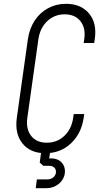

<svg xmlns="http://www.w3.org/2000/svg" viewBox="-20 -786 522 1005"><path d="M421 -189 418 -169Q405.5 -86 350.8 -35Q296 16 217 16Q139 16 97.8 -35Q56.5 -86 68 -169L126 -581Q134 -636.5 161.5 -678.2Q189 -720 231.5 -743Q274 -766 326 -766Q404 -766 446.2 -715.2Q488.5 -664.5 476 -581L473 -561H418L421 -581Q429.5 -639.5 401 -675.2Q372.5 -711 319 -711Q265 -711 227.2 -675.2Q189.5 -639.5 181 -581L123 -169Q115 -110.5 143 -74.8Q171 -39 225 -39Q279 -39 316.8 -74.8Q354.5 -110.5 363 -169L366 -189ZM167 199 173 153H228Q247.5 153 260.2 141.2Q273 129.5 273 113Q273 99.5 263.5 90.8Q254 82 238 82H207L188 65L199 -17H246L236 55L202 52Q240 39 266.2 44.8Q292.5 50.5 306.2 68.5Q320 86.5 320 110.5Q320 134 307.2 154.2Q294.5 174.5 272.2 186.8Q250 199 222 199Z"/></svg>

Font: Mohave Light
Style: Italic
Weight: 300
Italic angle: -8°
Designer: Gumpita Rahayu
Foundry: Tokotype
Version: Version 2.003